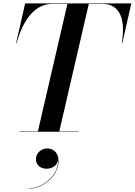

<svg xmlns="http://www.w3.org/2000/svg" viewBox="-20 -770 788 1122"><path d="M93.5 -2.5V0H438.5V-2.5H326.5L499 -747.5H577.5C689.5 -747.5 713 -644.5 691.5 -517.5H694.5L747.5 -750H127L74 -517.5H76.5C113 -643.5 175.5 -747.5 287.5 -747.5H374L201.5 -2.5ZM190 159C190 190.5 211.5 216 253 216C284 216 314 197.5 319 167C322.5 255.5 230 330.5 147.5 330.5V332.5C232.5 332.5 322 258 322 171C322 123 293 97.5 255.5 97.5C219.5 97.5 190 126.5 190 159Z"/></svg>

Font: Bodoni* 72pt Medium
Style: Italic
Weight: 500
Italic angle: -13°
Version: Version 2.3